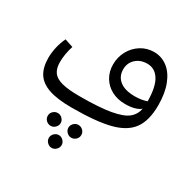

<svg xmlns="http://www.w3.org/2000/svg" viewBox="-187 -755 1249 1249"><g transform="rotate(30 437.0 -131.0)"><path d="M819 -281Q819 -166 773 -102.5Q727 -39 623.5 -12.5Q520 14 337 14Q230 14 166 -8Q102 -30 73.5 -75Q45 -120 45 -192Q45 -230 54.5 -272Q64 -314 82 -351L145 -330Q124 -264 124 -205Q124 -157 144.5 -129Q165 -101 213 -88.5Q261 -76 345 -76Q494 -76 577.5 -91Q661 -106 697 -135Q733 -164 742 -211Q705 -180 627 -180Q569 -180 524.5 -204Q480 -228 455.5 -270Q431 -312 431 -365Q431 -420 456.5 -466.5Q482 -513 526 -540.5Q570 -568 623 -568Q679 -568 723.5 -534.5Q768 -501 793.5 -436Q819 -371 819 -281ZM658 -255Q706 -255 746 -269Q745 -377 712.5 -428.5Q680 -480 623 -480Q571 -480 537.5 -449Q504 -418 504 -370Q504 -317 543 -286Q582 -255 658 -255ZM230 137Q230 117 244.5 103Q259 89 279 89Q298 89 312.5 103.5Q327 118 327 137Q327 156 312.5 170.5Q298 185 279 185Q259 185 244.5 171Q230 157 230 137ZM385 137Q385 118 399.5 103.5Q414 89 433 89Q453 89 467.5 103Q482 117 482 137Q482 157 467.5 171Q453 185 433 185Q414 185 399.5 170.5Q385 156 385 137ZM308 258Q308 239 322.5 224.5Q337 210 356 210Q375 210 389.5 224.5Q404 239 404 258Q404 277 389.5 291.5Q375 306 356 306Q337 306 322.5 291.5Q308 277 308 258Z"/></g></svg>

Font: Fira GO
Style: Regular
Weight: 400
Designer: Carrois Corporate
Foundry: Carrois Corporate GbR
Version: Version 0.300